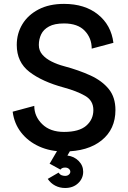

<svg xmlns="http://www.w3.org/2000/svg" viewBox="-20 -753 646 968"><path d="M302.7 -634.8Q254.9 -634.8 227.1 -619.6Q199.2 -604.5 187.5 -579.8Q175.8 -555.2 175.8 -526.4Q175.8 -498 193.6 -477.5Q211.4 -457 240.5 -442.6Q269.5 -428.2 302.7 -419.4Q377.4 -399.4 436 -372.6Q494.6 -345.7 528.3 -304.2Q562 -262.7 562 -198.2Q562 -101.6 492.4 -45.4Q422.9 10.7 302.7 10.7Q233.4 10.7 177.5 -14.6Q121.6 -40 86.4 -85.2Q51.3 -130.4 43.9 -189.9L152.8 -219.2Q152.8 -166 192.9 -127Q232.9 -87.9 302.7 -87.9Q378.4 -87.9 414.6 -119.1Q450.7 -150.4 450.7 -198.2Q450.7 -246.1 408.9 -270Q367.2 -293.9 302.7 -311.5Q192.4 -341.3 128.4 -390.6Q64.5 -439.9 64.5 -526.4Q64.5 -584 92.8 -630.9Q121.1 -677.7 174.6 -705.6Q228 -733.4 302.7 -733.4Q407.7 -733.4 474.1 -679.9Q540.5 -626.5 551.8 -537.1L442.4 -507.8Q442.4 -561 407.2 -597.9Q372.1 -634.8 302.7 -634.8ZM220.7 148.9 275.4 117.2Q282.7 127.9 291.7 130.9Q300.8 133.8 308.1 133.8Q319.8 133.8 327.1 127.4Q334.5 121.1 334.5 112.8Q334.5 104.5 327.1 98.1Q319.8 91.8 308.1 91.8Q292 91.8 284.7 102.1L230.5 72.3L230 71.8Q231.4 69.3 233.4 66.9L270 4.4H335.4L319.8 31.2Q353.5 35.2 376.5 58.3Q399.4 81.5 399.4 112.8Q399.4 146.5 374 170.7Q348.6 194.8 308.1 194.8Q281.2 194.8 258.3 182.9Q235.4 170.9 220.7 148.9Z"/></svg>

Font: Giphurs Medium
Style: Regular
Weight: 500
Version: Version 0.920; ttfautohint (v1.8.4.7-5d5b)